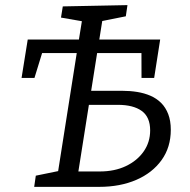

<svg xmlns="http://www.w3.org/2000/svg" viewBox="-20 -727 740 747"><path d="M113 0 119.3 -43.5 217 -63.5 204.3 -49.2 280.9 -535.2 288.9 -520.5H130.7L148.1 -534.5L114.1 -423.9H63.9L87.9 -573.3H298.6L285.2 -562L300.9 -658.9L308.2 -642.8L217.3 -658.6L224.3 -702.1L475.9 -707.1L469.5 -663.6L364.2 -642.5L379.9 -658.6L364.6 -562L354.2 -573.3H603.2L579.8 -423.9H530.6L530.3 -534.5L542.3 -520.5H345.9L360.2 -535.2L332.6 -360.6L322.9 -373.7H456.8Q486.4 -373.7 514.1 -369.2Q541.7 -364.7 565.6 -354.4Q589.4 -344 607 -326.5Q624.5 -309 634.5 -283Q644.5 -257 644.5 -222Q644.5 -154 608.7 -104.2Q572.8 -54.3 510.2 -27.2Q447.5 0 365.8 0ZM282.6 -45.2 272.6 -59.9H368.1Q426.1 -59.9 470 -80.9Q513.9 -101.8 539 -137.8Q564.2 -173.7 564.2 -219.7Q564.2 -271.6 531.4 -295.4Q498.6 -319.1 438.7 -319.1H312.5L328.2 -333.8Z"/></svg>

Font: Bitter Thin
Style: Italic
Weight: 100
Italic angle: -9°
Designer: Sol Matas, and Bitter project Authors
Foundry: Sol Matas
Version: Version 2.002